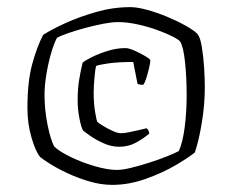

<svg xmlns="http://www.w3.org/2000/svg" viewBox="-20 -745 653 539"><path d="M295 -226Q264 -226 231.5 -235.5Q199 -245 170 -258.5Q141 -272 120.5 -285Q100 -298 93 -304Q80 -319 68.5 -358.5Q57 -398 57 -442Q57 -515 70 -563.5Q83 -612 101 -647Q124 -662 163.5 -680Q203 -698 250.5 -711.5Q298 -725 346 -725Q365 -725 392.5 -717.5Q420 -710 449 -698Q478 -686 501 -673Q524 -660 534 -650Q542 -641 546.5 -614Q551 -587 553 -555.5Q555 -524 555 -501Q555 -451 546.5 -400Q538 -349 527 -317Q510 -303 473.5 -281.5Q437 -260 389.5 -243Q342 -226 295 -226ZM308 -268Q324 -268 348.5 -274Q373 -280 399.5 -288.5Q426 -297 448.5 -306Q471 -315 482 -321Q493 -345 498.5 -388Q504 -431 504 -477Q504 -527 499.5 -570Q495 -613 486 -628Q483 -633 465.5 -642Q448 -651 422 -660.5Q396 -670 366.5 -676.5Q337 -683 311 -683Q295 -683 271 -678.5Q247 -674 221 -667Q195 -660 173 -652.5Q151 -645 140 -639Q131 -622 123 -594Q115 -566 110 -535Q105 -504 105 -479Q105 -436 113.5 -394.5Q122 -353 132 -334Q146 -320 178 -304.5Q210 -289 246 -278.5Q282 -268 308 -268ZM314 -333Q293 -333 271.5 -342.5Q250 -352 233.5 -363.5Q217 -375 213 -379Q208 -387 203 -412.5Q198 -438 198 -462Q198 -495 202 -520Q206 -545 212 -569Q220 -576 239.5 -585.5Q259 -595 283.5 -602.5Q308 -610 332 -610Q342 -610 358.5 -602.5Q375 -595 388.5 -587Q402 -579 402 -575Q402 -569 398.5 -554Q395 -539 390.5 -525Q386 -511 382 -507Q370 -507 366 -510L354 -571Q311 -571 284 -567Q257 -563 250 -560Q247 -550 245 -525Q243 -500 243 -485Q243 -454 247 -430.5Q251 -407 253 -403Q256 -400 268 -392.5Q280 -385 295 -378Q310 -371 320 -371Q328 -371 343.5 -374Q359 -377 373 -380.5Q387 -384 392 -385Q394 -383 396.5 -379Q399 -375 399 -370Q384 -357 362.5 -345Q341 -333 314 -333Z"/></svg>

Font: Texturina ExtraLight
Style: Regular
Weight: 200
Designer: Guillermo Torres Carreño
Foundry: Omnibus-Type
Version: Version 1.002; ttfautohint (v1.8.3)